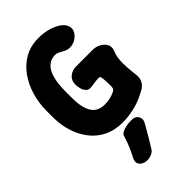

<svg xmlns="http://www.w3.org/2000/svg" viewBox="-288 -770 1133 1133"><g transform="rotate(-45 278.5 -203.5)"><path d="M280 19Q215 19 164.5 -5.5Q114 -30 80 -73.5Q46 -117 28 -173.5Q10 -230 10 -295V-347Q10 -411 27.5 -471.5Q45 -532 79.5 -580.5Q114 -629 164 -657.5Q214 -686 280 -686Q364 -686 424 -647Q454 -626 459 -597Q464 -568 439 -543L437 -541Q417 -521 388.5 -515.5Q360 -510 334 -524Q319 -532 306 -539Q293 -546 280 -546Q243 -546 218.5 -523.5Q194 -501 182 -456.5Q170 -412 170 -347V-295Q170 -215 196 -173Q222 -131 280 -131Q305 -131 324.5 -135.5Q344 -140 363 -149Q376 -155 380 -164Q384 -173 383 -190.5Q382 -208 381 -237Q380 -250 378 -259Q376 -268 365 -268Q350 -268 335 -266Q320 -264 300 -261Q278 -257 265 -268Q252 -279 246 -298Q240 -317 240 -339Q240 -372 263.5 -391Q287 -410 319 -410H456Q484 -410 507 -397.5Q530 -385 541 -365Q552 -345 544 -321L534 -292Q529 -275 527.5 -250.5Q526 -226 528 -194.5Q530 -163 535 -123Q538 -92 524.5 -69.5Q511 -47 483 -34L442 -14Q440 -13 438 -12.5Q436 -12 433 -10Q397 4 357 11.5Q317 19 280 19ZM289 248Q282 261 264.5 270Q247 279 227 279H223Q207 279 191.5 271Q176 263 170 248Q164 233 174 212Q194 173 205.5 146Q217 119 228 82Q231 69 245.5 61Q260 53 280.5 49Q301 45 321 45H328Q348 45 360.5 55Q373 65 375.5 81Q378 97 368 114Q346 153 329 182Q312 211 289 248Z"/></g></svg>

Font: Winky Sans
Style: Bold
Weight: 700
Designer: Simon Atzbach
Foundry: typofactur
Version: Version 1.205